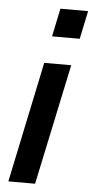

<svg xmlns="http://www.w3.org/2000/svg" viewBox="-54 -776 392 808"><g transform="rotate(5 142.5 -371.5)"><path d="M143 -624 168 -743H285L260 -624ZM13 0 120 -510H234L126 0Z"/></g></svg>

Font: Saira Semi Condensed Medium
Style: Italic
Weight: 500
Width: 4
Italic angle: -12°
Designer: Hector Gatti with collaboration of the Omnibus-Type team
Foundry: Omnibus-Type
Version: Version 1.001; ttfautohint (v1.8)